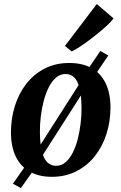

<svg xmlns="http://www.w3.org/2000/svg" viewBox="-20 -884 614 974"><path d="M86 70 45.5 48 113.5 -49 153 -99 406 -495 428 -535.5 489 -625.5 529.5 -602.5 468 -512 433 -466.5 179 -69 152 -23ZM331 -564.5Q398.5 -564.5 444.8 -538.5Q491 -512.5 515.5 -462.5Q540 -412.5 540.5 -340Q540.5 -269.5 520.5 -205.8Q500.5 -142 462 -93Q423.5 -44 368 -15.5Q312.5 13 243 13Q177.5 13 131 -13.2Q84.5 -39.5 60.2 -89.5Q36 -139.5 35.5 -211Q35.5 -282.5 55.5 -346.5Q75.5 -410.5 114 -459.5Q152.5 -508.5 207.2 -536.5Q262 -564.5 331 -564.5ZM313 -508.5Q285 -508.5 263.8 -490Q242.5 -471.5 227 -440.5Q211.5 -409.5 201.5 -371Q191.5 -332.5 186.8 -292Q182 -251.5 182.5 -214Q183 -151 193 -113.5Q203 -76 221.2 -59.5Q239.5 -43 264 -43Q292 -43 313 -61.2Q334 -79.5 349.5 -110.5Q365 -141.5 374.8 -180Q384.5 -218.5 389.2 -259.2Q394 -300 393.5 -338Q393 -401 383.2 -438.2Q373.5 -475.5 355.8 -492Q338 -508.5 313 -508.5ZM309.5 -651 471 -863.5 556 -791Q549.5 -781 531.5 -763.2Q513.5 -745.5 488.8 -724.8Q464 -704 437.2 -683.8Q410.5 -663.5 385.8 -647.2Q361 -631 343.5 -623Z"/></svg>

Font: Merriweather 28pt
Style: Bold Italic
Weight: 700
Italic angle: -7.8°
Version: Version 2.101